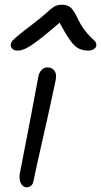

<svg xmlns="http://www.w3.org/2000/svg" viewBox="-20 -781 427 812"><path d="M93 11Q81 11 73.5 2Q66 -7 63.5 -22Q61 -37 65 -53Q81 -137 92.5 -195Q104 -253 112 -296Q120 -339 127 -376.5Q134 -414 142 -456Q144 -468 149.5 -477Q155 -486 162.5 -491Q170 -496 181 -496Q199 -496 209.5 -483Q220 -470 216 -445Q211 -422 202 -379.5Q193 -337 181.5 -285Q170 -233 158 -181Q146 -129 136.5 -85.5Q127 -42 122 -17Q120 -4 112.5 3.5Q105 11 93 11ZM55 -567Q44 -567 37 -571Q30 -575 27 -581.5Q24 -588 26 -595Q27 -602 33.5 -609.5Q40 -617 60 -633.5Q80 -650 122 -682Q159 -710 177.5 -727.5Q196 -745 209 -753Q222 -761 242 -761Q263 -761 276.5 -751Q290 -741 305 -710Q321 -676 336.5 -655.5Q352 -635 364 -624Q376 -613 382.5 -605Q389 -597 387 -586Q385 -578 375.5 -572.5Q366 -567 354 -567Q331 -567 312.5 -576Q294 -585 275 -613Q257 -638 232 -685Q187 -646 158 -623Q124 -596 104.5 -584.5Q85 -573 74 -570Q63 -567 55 -567Z"/></svg>

Font: Shantell Sans Light Light
Style: Italic
Weight: 300
Italic angle: -11°
Version: Version 1.008;[ac192a2d6]